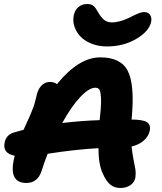

<svg xmlns="http://www.w3.org/2000/svg" viewBox="-20 -932 807 954"><path d="M511.2 -701.2Q469.7 -701.2 435.3 -714.8Q400.9 -728.5 380.1 -750.2Q359.4 -772 350.1 -799.3Q340.8 -826.7 346.2 -854Q351.1 -880.9 369.1 -896.5Q387.2 -912.1 413.1 -912.1Q434.1 -912.1 445.3 -902.1Q456.5 -892.1 466.8 -872.1Q480.5 -847.7 496.1 -834.2Q511.7 -820.8 536.1 -820.8Q575.2 -820.8 625 -845.2Q628.4 -847.2 637.7 -851.8Q647 -856.4 651.1 -858.2Q655.3 -859.9 662.8 -863.3Q670.4 -866.7 674.8 -868.2Q679.2 -869.6 685.1 -870.8Q690.9 -872.1 695.8 -872.1Q716.3 -872.1 725.6 -858.4Q734.9 -844.7 731 -823.2Q720.7 -775.9 656.7 -738.5Q592.8 -701.2 511.2 -701.2ZM490.2 -70.8Q469.2 -115.7 469.2 -195.8Q357.4 -189.9 216.8 -168Q202.1 -131.3 186 -81.1Q166.5 -22.9 110.8 -22.9Q25.4 -22.9 47.9 -136.2Q48.3 -138.2 50.3 -146.2Q52.2 -154.3 53.2 -158.2Q-7.8 -169.9 2.9 -223.1Q10.3 -262.2 49.8 -273.9Q56.2 -275.4 72.3 -280.3Q88.4 -285.2 97.2 -287.1Q101.6 -297.4 112.1 -320.1Q122.6 -342.8 127.7 -354.7Q132.8 -366.7 140.1 -384.8Q147.5 -402.8 152.1 -418.7Q156.7 -434.6 160.2 -450.2Q166.5 -485.8 184.6 -505.4Q202.6 -524.9 229 -524.9Q247.6 -524.9 263.2 -514.2Q371.1 -647 478 -647Q581.1 -647 615.2 -579.1Q649.4 -511.2 634.8 -349.1Q634.8 -347.7 634.3 -343.8Q633.8 -339.8 633.8 -337.9Q689.9 -337.9 710 -325Q730 -312 724.1 -282.2Q718.8 -255.4 694.6 -233.9Q670.4 -212.4 633.8 -204.1Q636.7 -173.8 643.8 -137.5Q650.9 -101.1 653.1 -88.4Q655.3 -75.7 652.8 -49.8Q648.4 -26.4 628.2 -12.2Q607.9 2 578.1 2Q548.3 2 528.1 -14.6Q507.8 -31.2 490.2 -70.8ZM453.1 -496.1Q422.4 -496.1 378.4 -449.5Q334.5 -402.8 289.1 -320.8Q389.2 -332.5 475.1 -335Q475.6 -338.4 476.1 -345.2Q476.6 -352.1 477.1 -355Q483.9 -416 481.7 -447.5Q479.5 -479 473.4 -487.5Q467.3 -496.1 453.1 -496.1Z"/></svg>

Font: Shantell Sans Irregular
Style: Bold Italic
Weight: 700
Italic angle: -11.31°
Designer: Stephen Nixon, Anya Danilova, Shantell Martin
Foundry: Arrow Type
Version: Version 1.006;[9816181b4]